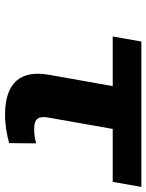

<svg xmlns="http://www.w3.org/2000/svg" viewBox="70 -638 578 758"><g transform="rotate(90 359.0 -259.0)"><path d="M432 10C477 10 510 3 545 -6L546 -113C525 -107 513 -105 487 -105C446 -105 438 -125 444 -160L489 -415H698L718 -528H144L124 -415H320L275 -162C256 -52 306 10 432 10Z"/></g></svg>

Font: Asimov
Style: XWidIt
Weight: 500
Designer: Google
Version: Version 2.000980; 2014